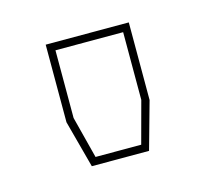

<svg xmlns="http://www.w3.org/2000/svg" viewBox="-49 -755 366 337"><g transform="rotate(-15 133.5 -586.5)"><path d="M81 -473 58 -559V-700H209V-559L185 -473ZM91.5 -487H174.5L195 -563V-686H72V-563Z"/></g></svg>

Font: Tourney Thin Thin
Style: Regular
Weight: 250
Version: Version 1.015